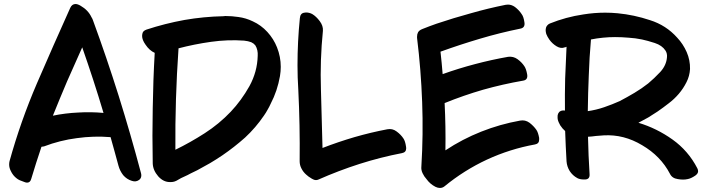

<svg xmlns="http://www.w3.org/2000/svg" viewBox="-20 -848 3523 952"><path d="M242.2 -274.4Q276.4 -359.4 312.5 -444.3Q349.6 -529.3 387.7 -613.3Q416 -532.2 442.4 -451.2Q468.8 -370.1 493.2 -288.1Q429.7 -293.9 367.2 -290Q303.7 -287.1 242.2 -274.4ZM678.7 8.8Q627.9 -182.6 568.4 -373Q508.8 -562.5 440.4 -749Q438.5 -752 437.5 -755.9Q435.5 -758.8 433.6 -762.7Q417 -797.9 379.9 -819.3Q365.2 -828.1 354.5 -828.1Q336.9 -828.1 328.1 -808.6Q244.1 -622.1 163.1 -434.6Q82 -246.1 27.3 -48.8Q25.4 -41 25.4 -32.2Q25.4 -16.6 33.2 -1Q43.9 22.5 63.5 37.1Q74.2 45.9 101.6 54.7Q108.4 57.6 114.3 57.6Q129.9 57.6 134.8 39.1Q146.5 -1 159.2 -40Q171.9 -80.1 185.5 -120.1Q188.5 -120.1 191.4 -121.1Q195.3 -121.1 198.2 -122.1Q277.3 -152.3 361.3 -163.1Q444.3 -174.8 528.3 -168Q538.1 -132.8 547.9 -97.7Q557.6 -61.5 567.4 -26.4Q574.2 -1 590.8 20.5Q608.4 41 633.8 48.8Q654.3 55.7 669.9 43.9Q680.7 36.1 680.7 21.5Q680.7 15.6 678.7 8.8Z M1246.1 -623Q1252.9 -612.3 1255.9 -598.6Q1258.8 -585 1257.8 -571.3Q1255.9 -492.2 1216.8 -420.9Q1176.8 -349.6 1124 -293.9Q1066.4 -233.4 995.1 -187.5Q923.8 -141.6 849.6 -105.5Q848.6 -231.4 852.5 -356.4Q856.4 -482.4 865.2 -608.4Q943.4 -628.9 1026.4 -640.6Q1109.4 -652.3 1190.4 -646.5Q1199.2 -645.5 1209 -643.6Q1217.8 -641.6 1225.6 -638.7Q1231.4 -635.7 1237.3 -631.8Q1242.2 -627.9 1246.1 -623ZM1353.5 -613.3Q1336.9 -655.3 1305.7 -689.5Q1274.4 -723.6 1233.4 -742.2Q1199.2 -758.8 1162.1 -763.7Q1129.9 -768.6 1096.7 -768.6Q1091.8 -768.6 1087.9 -767.6Q990.2 -765.6 894.5 -749Q797.9 -731.4 706.1 -701.2Q697.3 -698.2 691.4 -692.4Q686.5 -686.5 685.5 -678.7Q684.6 -674.8 684.6 -669.9Q684.6 -650.4 701.2 -627Q720.7 -597.7 747.1 -585.9Q739.3 -449.2 737.3 -311.5Q734.4 -174.8 737.3 -38.1Q738.3 -3.9 764.6 26.4Q791 55.7 824.2 54.7Q826.2 54.7 828.1 54.7Q845.7 54.7 862.3 43.9Q877.9 34.2 894.5 27.3Q910.2 20.5 925.8 11.7Q942.4 3.9 958 -3.9Q990.2 -21.5 1021.5 -39.1Q1052.7 -57.6 1083 -78.1Q1141.6 -118.2 1195.3 -166Q1248 -214.8 1289.1 -275.4Q1298.8 -289.1 1306.6 -303.7Q1315.4 -318.4 1322.3 -334Q1355.5 -397.5 1368.2 -470.7Q1372.1 -494.1 1372.1 -516.6Q1372.1 -566.4 1353.5 -613.3Z M1980.5 -161.1Q1967.8 -180.7 1946.3 -196.3Q1925.8 -211.9 1900.4 -207Q1818.4 -191.4 1737.3 -168Q1657.2 -144.5 1579.1 -114.3Q1575.2 -259.8 1571.3 -404.3Q1566.4 -549.8 1581.1 -695.3Q1583 -719.7 1565.4 -743.2Q1547.9 -766.6 1528.3 -778.3Q1513.7 -786.1 1497.1 -786.1Q1493.2 -786.1 1490.2 -785.2Q1468.8 -783.2 1466.8 -757.8Q1455.1 -641.6 1455.1 -524.4Q1455.1 -463.9 1459 -404.3Q1467.8 -226.6 1465.8 -48.8Q1465.8 -29.3 1474.6 -12.7Q1483.4 4.9 1498 17.6Q1507.8 27.3 1526.4 38.1Q1537.1 44.9 1546.9 44.9Q1553.7 44.9 1559.6 42Q1659.2 -2 1762.7 -35.2Q1867.2 -68.4 1973.6 -88.9Q1994.1 -92.8 1994.1 -113.3Q1994.1 -117.2 1993.2 -121.1Q1989.3 -148.4 1980.5 -161.1Q1980.5 -161.1 1980.5 -161.1Z M2639.6 -204.1Q2626 -223.6 2605.5 -239.3Q2584 -254.9 2558.6 -250Q2460 -232.4 2366.2 -195.3Q2272.5 -158.2 2188.5 -102.5Q2189.5 -161.1 2188.5 -219.7Q2187.5 -278.3 2184.6 -336.9Q2278.3 -375 2376 -403.3Q2473.6 -430.7 2574.2 -448.2Q2598.6 -452.1 2593.8 -479.5Q2588.9 -506.8 2580.1 -519.5Q2567.4 -539.1 2545.9 -554.7Q2525.4 -569.3 2500 -566.4Q2417 -551.8 2335.9 -530.3Q2253.9 -508.8 2174.8 -480.5Q2172.9 -507.8 2169.9 -536.1Q2167 -564.5 2164.1 -591.8Q2261.7 -627 2360.4 -656.2Q2459 -685.5 2560.5 -706.1Q2585 -710.9 2580.1 -738.3Q2576.2 -765.6 2566.4 -778.3Q2553.7 -797.9 2533.2 -813.5Q2516.6 -825.2 2499 -825.2Q2493.2 -825.2 2487.3 -824.2Q2399.4 -806.6 2314.5 -782.2Q2228.5 -758.8 2144.5 -730.5Q2127 -723.6 2109.4 -717.8Q2090.8 -710.9 2074.2 -704.1Q2058.6 -698.2 2052.7 -687.5Q2047.9 -678.7 2047.9 -666Q2047.9 -663.1 2047.9 -660.2Q2067.4 -502 2073.2 -341.8Q2079.1 -181.6 2069.3 -22.5Q2067.4 -5.9 2075.2 10.7Q2083 27.3 2094.7 40Q2112.3 64.5 2138.7 78.1Q2150.4 84 2161.1 84Q2173.8 84 2183.6 76.2Q2281.2 -3.9 2394.5 -56.6Q2508.8 -109.4 2632.8 -131.8Q2653.3 -135.7 2653.3 -155.3Q2653.3 -159.2 2653.3 -164.1Q2648.4 -191.4 2639.6 -204.1Z M3029.3 -664.1Q3063.5 -664.1 3096.7 -661.1Q3129.9 -659.2 3163.1 -652.3Q3190.4 -646.5 3226.6 -634.8Q3262.7 -623 3279.3 -597.7Q3284.2 -590.8 3286.1 -582Q3288.1 -573.2 3287.1 -564.5Q3284.2 -524.4 3253.9 -491.2Q3223.6 -459 3194.3 -434.6Q3162.1 -409.2 3126 -387.7Q3089.8 -366.2 3052.7 -346.7Q3015.6 -330.1 2975.6 -316.4Q2935.5 -302.7 2894.5 -296.9Q2895.5 -385.7 2899.4 -474.6Q2902.3 -563.5 2910.2 -652.3Q2939.5 -658.2 2969.7 -661.1Q2999 -664.1 3029.3 -664.1ZM3437.5 -13.7Q3392.6 -100.6 3314.5 -156.2Q3236.3 -211.9 3145.5 -239.3Q3169.9 -252 3194.3 -265.6Q3217.8 -280.3 3240.2 -294.9Q3268.6 -314.5 3295.9 -335.9Q3323.2 -356.4 3345.7 -382.8Q3368.2 -409.2 3383.8 -440.4Q3399.4 -470.7 3401.4 -505.9Q3402.3 -549.8 3384.8 -589.8Q3367.2 -629.9 3337.9 -661.1Q3283.2 -722.7 3203.1 -748Q3124 -774.4 3043 -782.2Q3011.7 -785.2 2980.5 -785.2Q2926.8 -785.2 2872.1 -776.4Q2786.1 -763.7 2706.1 -731.4Q2697.3 -727.5 2692.4 -720.7Q2687.5 -714.8 2686.5 -707Q2685.5 -703.1 2685.5 -699.2Q2685.5 -690.4 2688.5 -679.7Q2694.3 -665 2704.1 -651.4Q2718.8 -630.9 2740.2 -618.2Q2761.7 -605.5 2780.3 -613.3Q2782.2 -613.3 2785.2 -614.3Q2787.1 -615.2 2789.1 -616.2Q2785.2 -537.1 2782.2 -458Q2780.3 -379.9 2781.2 -299.8Q2773.4 -300.8 2766.6 -299.8Q2760.7 -298.8 2753.9 -293.9Q2747.1 -287.1 2745.1 -277.3Q2744.1 -266.6 2745.1 -257.8Q2748 -243.2 2757.8 -226.6Q2768.6 -210 2782.2 -198.2Q2784.2 -160.2 2785.2 -123Q2787.1 -85.9 2789.1 -47.9Q2791 -22.5 2804.7 0Q2819.3 22.5 2842.8 35.2Q2855.5 42 2876 42Q2877.9 42 2880.9 42Q2905.3 41 2903.3 15.6Q2900.4 -30.3 2898.4 -77.1Q2896.5 -123 2895.5 -169.9Q2915 -170.9 2934.6 -173.8Q2954.1 -175.8 2973.6 -176.8Q3073.2 -182.6 3164.1 -127.9Q3255.9 -74.2 3301.8 13.7Q3312.5 36.1 3340.8 40Q3368.2 44.9 3389.6 40Q3406.2 37.1 3427.7 22.5Q3441.4 12.7 3441.4 1Q3441.4 -5.9 3437.5 -13.7Z"/></svg>

Font: TroubleSide
Style: Comic
Weight: 400
Designer: Koroletov
Version: 1_5